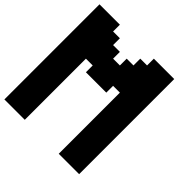

<svg xmlns="http://www.w3.org/2000/svg" viewBox="-219 -1062 1249 1249"><g transform="rotate(45 406.0 -437.5)"><path d="M500 0H687.5V-875H500V-812.5H437.5V-750H375V-687.5H312.5V-750H250V-812.5H187.5V-875H0V0H187.5V-562.5H250V-500H437.5V-562.5H500Z"/></g></svg>

Font: Faithful 32x
Style: Semibold
Weight: 400
Foundry: Faithful Resource Pack
Version: Version 1.0; January 27, 2023